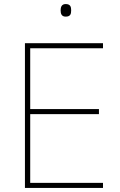

<svg xmlns="http://www.w3.org/2000/svg" viewBox="-20 -927 590 947"><path d="M304 -907C284 -907 279 -892 279 -876C279 -859 284 -845 304 -845C328 -845 331 -859 331 -876C331 -892 328 -907 304 -907ZM488 0V-25H129V-364H468V-389H129V-689H488V-714H103V0Z"/></svg>

Font: Noto Kufi Arabic Thin
Style: Regular
Weight: 100
Designer: Monotype Design Team, David Williams, Khaled Hosny
Foundry: Google LLC
Version: Version 2.109